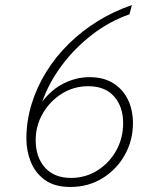

<svg xmlns="http://www.w3.org/2000/svg" viewBox="-20 -732 602 764"><path d="M260 12Q197 12 158.5 -16Q120 -44 102.5 -88Q85 -132 85 -180Q85 -251 105.8 -318.2Q126.5 -385.5 164.2 -446.2Q202 -507 254.2 -558.2Q306.5 -609.5 370 -648.5Q433.5 -687.5 505 -712L495 -675Q417 -648 347.8 -595Q278.5 -542 226.5 -472.5Q174.5 -403 148 -327Q185 -376.5 234.8 -400.8Q284.5 -425 336 -425Q392 -425 430.5 -401Q469 -377 489 -335.8Q509 -294.5 509 -242Q509 -172.5 476.2 -114.8Q443.5 -57 387.2 -22.5Q331 12 260 12ZM262 -24Q320 -24 367.2 -53.5Q414.5 -83 442.2 -132.5Q470 -182 470 -242Q470 -307.5 434 -348.2Q398 -389 331 -389Q274 -389 226.5 -359.5Q179 -330 150.5 -281Q122 -232 122 -174Q122 -106.5 159 -65.2Q196 -24 262 -24Z"/></svg>

Font: Overpass Thin
Style: Italic
Weight: 250
Italic angle: -10°
Designer: Delve Withrington, Dave Bailey, Thomas Jockin
Foundry: Delve Fonts LLC
Version: Version 4.000